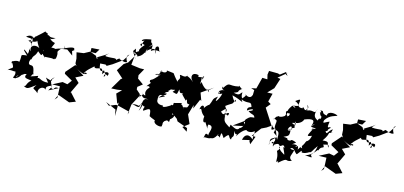

<svg xmlns="http://www.w3.org/2000/svg" viewBox="-78 -1405 4387 2083"><g transform="rotate(15 2115.5 -364.0)"><path d="M511 -31 487 -104C482 -86 474 -109 518 -146C480 -89 500 -133 497 -100C413 -111 408 -146 464 -70C363 -59 366 -121 324 -76C316 -66 342 -58 341 -114C253 -80 222 -86 234 -56C309 -129 279 -175 286 -98C271 -209 256 -205 225 -206C183 -213 226 -300 223 -260C227 -322 253 -301 271 -372C318 -337 321 -313 327 -403C338 -391 301 -359 329 -354C326 -347 400 -297 344 -332C445 -337 425 -339 461 -332C475 -346 446 -333 477 -343C496 -440 448 -397 503 -461L571 -472L640 -422L626 -469C683 -508 617 -474 643 -482C653 -519 620 -514 532 -475C526 -490 569 -440 532 -507C552 -453 535 -483 446 -445C488 -418 451 -457 399 -447C444 -544 422 -479 363 -536C354 -573 348 -504 417 -559C332 -542 358 -575 322 -568C337 -593 293 -585 293 -601C262 -567 211 -527 213 -525C190 -525 204 -472 158 -521C222 -430 139 -424 206 -409C177 -405 152 -494 149 -442C198 -503 153 -479 103 -492C180 -553 201 -461 130 -460C219 -443 251 -490 223 -476C239 -490 228 -471 275 -407C234 -436 159 -420 193 -350C134 -402 188 -390 171 -315C107 -369 95 -360 167 -296C74 -286 124 -289 102 -205C93 -228 2 -188 26 -180C19 -151 76 -212 25 -194C75 -101 49 -146 0 -85C26 -115 116 -72 77 -113C131 -49 37 -12 114 -26C119 -50 88 -50 194 -91C111 -74 125 -33 91 -22C175 -43 137 -90 215 -101C186 -47 229 -55 283 -45C230 -6 248 39 216 30C262 59 269 45 349 -13C303 51 330 20 381 70C363 -1 446 -21 455 13C454 -23 450 -25 527 -57C489 -31 510 -109 512 -23C559 2 525 -56 589 -42L486 10Z M879 -513 814 -512 755 -480 676 -469 693 -403 696 -350 715 -323 700 -332 613 -232 614 -211 707 -158 670 -108 614 -118 510 -64 597 -66 603 60 578 88 606 28 739 77 808 51 731 -34 725 -28 784 -153 734 -202 815 -242 708 -310C783 -260 837 -252 817 -271C852 -251 853 -298 808 -273C850 -320 813 -291 904 -372C909 -341 942 -363 981 -369C1007 -359 1004 -301 1008 -312C1022 -352 1094 -363 1067 -308C1065 -308 1032 -344 1027 -291C1045 -295 1052 -304 1016 -356C975 -318 959 -365 955 -418L1015 -422L1030 -411L1088 -445L1189 -518L1237 -592C1231 -588 1195 -574 1233 -508C1212 -492 1165 -512 1146 -519C1157 -541 1091 -490 1112 -482C1122 -534 1077 -502 993 -509C985 -532 958 -477 1022 -551C982 -509 865 -464 918 -468C887 -447 834 -412 942 -398L889 -487L821 -513V-556L909 -562Z M1289 -675C1281 -652 1245 -650 1291 -614C1285 -616 1315 -625 1295 -591C1318 -549 1330 -543 1265 -637C1354 -603 1320 -585 1319 -595C1386 -613 1398 -675 1410 -709C1406 -640 1381 -655 1388 -655C1431 -721 1506 -752 1509 -674C1460 -767 1529 -768 1526 -746C1535 -752 1525 -711 1558 -708C1558 -708 1486 -727 1451 -690C1458 -782 1462 -763 1415 -721C1483 -801 1427 -743 1425 -812C1425 -813 1316 -799 1329 -771C1394 -790 1336 -801 1340 -713C1312 -728 1320 -756 1370 -736C1303 -661 1321 -641 1355 -674L1297 -636ZM1165 0 1239 -29 1269 -25 1396 7 1385 40 1398 -75C1420 -117 1443 -158 1465 -201L1411 -249L1410 -277L1462 -318L1395 -366L1390 -403L1433 -480L1385 -479L1285 -492L1295 -587L1246 -507L1203 -478L1149 -394L1230 -322L1215 -313L1141 -188L1206 -191L1260 -199L1208 -148L1247 -44L1259 -61L1258 92L1245 22L1126 -31Z M1692 -256C1757 -274 1738 -306 1715 -282C1715 -316 1788 -311 1742 -318C1816 -380 1735 -350 1742 -349C1807 -332 1841 -380 1794 -324C1853 -310 1842 -297 1858 -368C1874 -341 1866 -324 1913 -341C1887 -331 1906 -321 1957 -268C1978 -323 1955 -223 2005 -242C1992 -179 1961 -185 1999 -205C1920 -183 1951 -200 1956 -169C1924 -249 1922 -184 1922 -229C1926 -237 1878 -219 1837 -211C1842 -159 1806 -197 1822 -187C1817 -172 1717 -116 1732 -153C1652 -145 1657 -203 1658 -190C1659 -216 1640 -280 1728 -255L1660 -223ZM2138 -454C2176 -426 2183 -406 2169 -440C2172 -444 2132 -420 2070 -508C2052 -442 2067 -529 2059 -556C2112 -577 2056 -591 2068 -535C2087 -563 2069 -564 2095 -567C1981 -546 2038 -545 2017 -573C1948 -590 1925 -533 1981 -483C1902 -552 1894 -511 1906 -554C1901 -486 1820 -539 1824 -518C1852 -471 1805 -468 1819 -441C1731 -535 1770 -520 1732 -525C1682 -530 1661 -536 1678 -526C1670 -492 1625 -508 1598 -504C1686 -524 1589 -504 1618 -519C1611 -475 1573 -427 1615 -469C1585 -482 1530 -443 1591 -463C1659 -507 1573 -411 1534 -386C1609 -401 1578 -422 1526 -384C1519 -332 1576 -397 1504 -310C1567 -334 1514 -269 1576 -314C1553 -328 1484 -263 1519 -211C1486 -215 1449 -171 1465 -171C1440 -244 1470 -173 1503 -200C1504 -252 1476 -165 1485 -242C1469 -170 1522 -176 1548 -180C1485 -161 1519 -117 1491 -31C1529 -85 1501 -158 1562 -179C1492 -142 1496 -82 1475 -83C1446 -59 1522 -98 1403 -84C1499 -59 1484 -61 1498 -115C1554 -61 1550 -121 1535 -64C1575 -67 1520 -89 1538 -43C1605 -89 1614 -97 1621 -5C1650 14 1704 25 1687 30C1682 66 1756 83 1776 69C1785 28 1767 36 1791 5C1889 -51 1874 -68 1879 -86C1817 -91 1820 -68 1770 -32L1841 2L1851 -99L1913 -54L1929 -28L2047 15L2053 54L1995 17L2062 -34L2019 -132L2052 -246L2057 -208L2105 -319L2120 -309L2089 -395L2218 -485L2163 -440Z M2410 -256C2415 -307 2412 -271 2385 -324C2467 -386 2447 -346 2477 -420C2496 -392 2467 -376 2431 -456C2547 -427 2574 -388 2537 -438C2624 -404 2643 -456 2662 -390C2673 -380 2613 -387 2625 -337C2699 -392 2711 -352 2643 -337C2686 -301 2712 -323 2723 -283C2678 -277 2682 -286 2638 -242L2628 -219L2517 -140C2641 -167 2632 -156 2637 -190C2604 -214 2667 -234 2624 -154C2652 -219 2623 -130 2599 -135C2580 -93 2544 -118 2494 -143L2489 -111C2432 -150 2411 -152 2412 -222C2404 -186 2402 -266 2446 -258C2445 -185 2390 -289 2401 -235C2354 -223 2369 -277 2342 -239L2398 -296ZM2927 -850 2869 -806 2846 -813 2746 -814 2740 -771 2752 -721 2695 -723 2662 -595 2607 -583 2645 -571 2643 -494 2662 -473C2653 -505 2639 -518 2640 -512C2633 -477 2592 -477 2562 -506C2595 -501 2534 -442 2526 -435C2583 -451 2512 -486 2564 -415C2539 -456 2523 -464 2528 -515C2500 -497 2513 -468 2437 -486C2522 -520 2444 -500 2519 -553C2513 -531 2464 -597 2474 -566C2358 -539 2370 -598 2310 -503C2316 -550 2276 -484 2337 -486C2276 -485 2274 -437 2278 -459C2318 -432 2258 -432 2285 -469C2287 -479 2245 -406 2320 -445C2308 -376 2246 -296 2283 -402C2216 -352 2255 -364 2206 -274C2228 -305 2192 -284 2165 -238C2176 -265 2132 -289 2124 -217C2180 -241 2154 -302 2140 -226C2155 -209 2149 -190 2195 -155C2184 -78 2223 -90 2221 -101C2269 -29 2266 -22 2266 -22C2244 -73 2274 -98 2258 -82C2350 -87 2271 17 2293 33C2239 -9 2261 67 2240 74C2252 49 2287 74 2326 53C2329 52 2361 62 2394 -14C2343 -25 2358 37 2395 -12C2379 30 2388 -10 2416 23C2418 -61 2428 -21 2458 17C2524 -74 2499 4 2540 11C2536 -34 2576 -7 2547 -87C2594 -16 2585 -107 2585 -37C2600 -77 2661 -139 2680 -129C2669 -126 2722 -103 2766 -143C2775 -83 2758 -137 2765 -49C2718 -96 2670 -90 2655 -16L2745 -37L2734 -29L2754 7L2789 -85L2747 -87L2826 -189L2878 -214L2926 -247C2888 -304 2851 -362 2814 -420L2856 -471L2823 -491L2847 -585L2787 -583L2850 -648L2887 -762L2853 -767L2952 -850L2929 -827L2954 -813Z M3111 -256C3130 -239 3127 -278 3173 -289C3152 -365 3174 -383 3172 -316C3110 -339 3137 -334 3166 -342C3249 -353 3256 -421 3250 -404C3336 -437 3376 -436 3342 -351C3361 -383 3401 -408 3341 -347C3411 -335 3431 -363 3333 -307C3342 -315 3344 -303 3376 -345C3342 -262 3299 -221 3378 -255C3364 -175 3317 -179 3339 -187C3317 -157 3336 -176 3309 -130C3282 -110 3340 -83 3287 -103C3252 -44 3276 -76 3260 -108C3219 -77 3231 -88 3250 -111C3195 -131 3154 -76 3231 -139C3155 -172 3175 -138 3157 -142C3102 -138 3166 -164 3082 -164C3131 -190 3143 -184 3138 -252C3070 -215 3134 -332 3143 -281L3148 -264ZM2929 -256C2935 -196 2930 -214 2942 -206C3000 -241 2972 -229 2972 -195C2956 -174 2989 -180 3016 -139C2925 -102 2957 -100 2952 -37C2933 -111 3027 -120 2987 -139C3031 -101 2972 -67 3005 -101C2981 -56 3004 9 3005 -76C2942 -34 2996 -127 2998 -49C3061 -99 3058 -58 3070 -58C3094 -60 3098 -99 3126 -51C3087 -78 3139 -4 3140 22C3063 -22 3090 -23 3065 -43C3074 -68 3088 -22 3053 1C3086 68 3067 92 3079 121C3140 55 3075 110 3098 122C3205 27 3158 100 3237 64C3184 35 3222 2 3231 -50C3229 -59 3213 -49 3186 -59C3219 -99 3248 -21 3271 -19C3327 -87 3299 -64 3318 -65C3298 -47 3344 -41 3397 -76C3420 -74 3419 -101 3467 -163C3461 -113 3449 -81 3419 -53C3452 -14 3433 -28 3359 -32C3454 -55 3483 -152 3485 -115C3499 -187 3560 -141 3517 -199C3514 -180 3594 -235 3581 -176C3553 -221 3589 -244 3502 -236C3583 -350 3513 -324 3590 -345C3534 -343 3575 -321 3578 -382C3523 -342 3535 -301 3507 -340C3553 -363 3501 -346 3552 -390C3539 -415 3505 -340 3523 -452C3475 -437 3448 -399 3462 -454C3508 -523 3570 -524 3589 -537C3568 -553 3475 -567 3476 -508C3406 -517 3443 -548 3408 -545C3373 -554 3429 -523 3410 -517C3449 -572 3396 -507 3394 -526C3401 -537 3395 -494 3425 -481C3416 -420 3415 -491 3392 -429C3392 -443 3319 -443 3362 -552C3345 -473 3323 -539 3257 -506C3232 -506 3280 -512 3240 -566C3269 -548 3264 -525 3241 -513C3278 -504 3273 -509 3231 -506C3208 -526 3202 -543 3201 -516C3131 -511 3175 -546 3104 -572C3166 -616 3157 -608 3148 -529C3086 -504 3074 -548 3127 -502C3070 -502 3123 -538 3084 -510C3027 -433 3060 -418 3086 -426C3081 -357 3043 -434 3083 -372C3064 -405 3029 -392 3079 -459C3002 -431 3063 -428 3039 -387C2977 -342 2964 -383 2964 -359C2938 -361 2935 -297 2929 -328C2998 -321 2946 -293 2969 -217C3017 -206 3026 -211 3023 -113L2986 -206L2941 -239Z M3873 -513 3808 -512 3749 -480 3670 -469 3687 -403 3690 -350 3709 -323 3694 -332 3607 -232 3608 -211 3701 -158 3664 -108 3608 -118 3504 -64 3591 -66 3597 60 3572 88 3600 28 3733 77 3802 51 3725 -34 3719 -28 3778 -153 3728 -202 3809 -242 3702 -310C3777 -260 3831 -252 3811 -271C3846 -251 3847 -298 3802 -273C3844 -320 3807 -291 3898 -372C3903 -341 3936 -363 3975 -369C4001 -359 3998 -301 4002 -312C4016 -352 4088 -363 4061 -308C4059 -308 4026 -344 4021 -291C4039 -295 4046 -304 4010 -356C3969 -318 3953 -365 3949 -418L4009 -422L4024 -411L4082 -445L4183 -518L4231 -592C4225 -588 4189 -574 4227 -508C4206 -492 4159 -512 4140 -519C4151 -541 4085 -490 4106 -482C4116 -534 4071 -502 3987 -509C3979 -532 3952 -477 4016 -551C3976 -509 3859 -464 3912 -468C3881 -447 3828 -412 3936 -398L3883 -487L3815 -513V-556L3903 -562Z"/></g></svg>

Font: Hussar Lance
Style: ExBdObl
Weight: 700
Foundry: Cannot Into Space Fonts, PlusOne Fonts
Version: Version 2.270